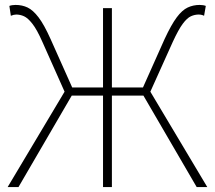

<svg xmlns="http://www.w3.org/2000/svg" viewBox="-20 -759 872 779"><path d="M11 0 242 -387 152 -589Q130 -639 111.5 -662.5Q93 -686 77.5 -693Q62 -700 46 -700Q36 -700 24 -695L18 -735Q23 -737 29.5 -738Q36 -739 43 -739Q70 -739 92 -728.5Q114 -718 136.5 -688.5Q159 -659 185 -601L273 -404H398V-726H434V-404H560L648 -601Q675 -659 697 -688.5Q719 -718 741.5 -728.5Q764 -739 790 -739Q797 -739 803.5 -738Q810 -737 815 -735L808 -695Q798 -700 786 -700Q770 -700 754.5 -693Q739 -686 721.5 -662.5Q704 -639 681 -589L590 -387L821 0H778L562 -371H434V0H398V-371H271L55 0Z"/></svg>

Font: Source Han Sans SC ExtraLight
Style: Regular
Weight: 250
Designer: Ryoko NISHIZUKA 西塚涼子 (kana, bopomofo & ideographs); Paul D. Hunt (Latin, Greek & Cyrillic); Sandoll Communications 산돌커뮤니
Foundry: Adobe
Version: Version 2.004;hotconv 1.0.118;makeotfexe 2.5.65603